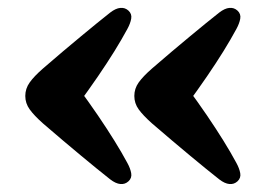

<svg xmlns="http://www.w3.org/2000/svg" viewBox="-20 -487 674 486"><path d="M44 -244.1Q44 -262.7 55.1 -278.2Q66.1 -293.8 88.8 -313.6Q115.8 -336.9 139.7 -357.2Q163.7 -377.5 184.9 -395Q206.2 -412.5 224.5 -427.6Q242.9 -442.7 258.8 -455.1Q272.9 -466 284.7 -467Q296.5 -468.1 305.2 -460.1Q314.3 -451.7 312.1 -439.6Q310 -427.6 302.4 -413.7Q288 -387.1 269.7 -357.5Q251.4 -328 227.9 -293.6Q204.4 -259.3 174 -217.8V-270.4Q204.4 -229.4 227.9 -194.8Q251.4 -160.2 269.7 -130.7Q288 -101.2 302.4 -74.5Q310 -60.6 312.1 -48.6Q314.3 -36.5 305.2 -28.1Q296.5 -20.1 284.7 -21.2Q272.9 -22.2 258.8 -33.1Q242.9 -45.5 224.5 -60.6Q206.2 -75.7 184.9 -93.2Q163.7 -110.7 139.7 -131.1Q115.8 -151.4 88.8 -174.6Q66.1 -194.8 55.1 -210.2Q44 -225.5 44 -244.1ZM320 -244.1Q320 -262.7 331 -278.2Q342.1 -293.8 364.8 -313.6Q391.8 -336.9 415.7 -357.2Q439.7 -377.5 460.9 -395Q482.2 -412.5 500.5 -427.6Q518.9 -442.7 534.8 -455.1Q548.9 -466 560.7 -467Q572.5 -468.1 581.2 -460.1Q590.3 -451.7 588.1 -439.6Q586 -427.6 578.4 -413.7Q564 -387.1 545.7 -357.5Q527.4 -328 503.9 -293.6Q480.4 -259.3 450 -217.8V-270.4Q480.4 -229.4 503.9 -194.8Q527.4 -160.2 545.7 -130.7Q564 -101.2 578.4 -74.5Q586 -60.6 588.1 -48.6Q590.3 -36.5 581.2 -28.1Q572.5 -20.1 560.7 -21.2Q548.9 -22.2 534.8 -33.1Q518.9 -45.5 500.5 -60.6Q482.2 -75.7 460.9 -93.2Q439.7 -110.7 415.7 -131.1Q391.8 -151.4 364.8 -174.6Q342.1 -194.8 331 -210.2Q320 -225.5 320 -244.1Z"/></svg>

Font: Fraunces SuperSoft Wonky
Style: Regular
Weight: 900
Version: Version 1.000;[b76b70a41]